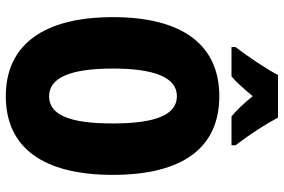

<svg xmlns="http://www.w3.org/2000/svg" viewBox="-178 -789 977 661"><g transform="rotate(90 310.5 -458.5)"><path d="M385 -927H238C221 -892 169 -815 142 -781V-767H243C260 -781 283 -806 311 -840C338 -807 361 -783 381 -767H480V-781C440 -834 408 -883 385 -927ZM582 -358C582 -599 489 -725 311 -725C134 -725 39 -597 39 -359C39 -119 135 10 311 10C488 10 582 -118 582 -358ZM216 -358C216 -505 248 -579 311 -579C374 -579 405 -509 405 -358C405 -208 375 -139 311 -139C248 -139 216 -212 216 -358Z"/></g></svg>

Font: Noto Sans Thai ExtCond Blk
Style: Regular
Weight: 900
Width: 2
Designer: Monotype Design Team
Foundry: Monotype Imaging Inc.
Version: Version 2.002